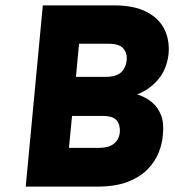

<svg xmlns="http://www.w3.org/2000/svg" viewBox="-20 -693 650 713"><path d="M75.5 0 139 -673H404Q477.5 -673 523.8 -649.2Q570 -625.5 590.2 -584.8Q610.5 -544 606 -492.5Q599.5 -436 567.5 -398Q535.5 -360 489 -342.5Q519 -333.5 542.5 -314.8Q566 -296 578 -265.5Q590 -235 584.5 -189.5Q582.5 -160.5 569.8 -127.8Q557 -95 529.8 -66Q502.5 -37 456.2 -18.5Q410 0 340.5 0ZM236 -144H350Q383 -144 402.5 -159Q422 -174 425 -201.5Q427 -229 413.2 -245.8Q399.5 -262.5 361 -262.5H247.5ZM273.5 -530.5 262 -407.5H370.5Q412 -407.5 429.8 -424.5Q447.5 -441.5 450.5 -469Q453 -495 438.2 -512.8Q423.5 -530.5 383.5 -530.5Z"/></svg>

Font: Karla ExtraBold
Style: Italic
Weight: 800
Italic angle: -8°
Designer: Jonathan Pinhorn
Version: Version 2.004;gftools[0.9.33]